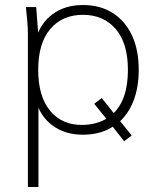

<svg xmlns="http://www.w3.org/2000/svg" viewBox="-20 -528 629 764"><path d="M91 216V-392Q91 -418 88.5 -445Q86 -472 83 -500H124L134 -369H122Q139 -434 188.5 -471Q238 -508 310 -508Q378 -508 427.5 -477Q477 -446 504.5 -388.5Q532 -331 532 -250Q532 -179 510.5 -125Q489 -71 449 -38L454 -51L504 11L474 34L426 -27L435 -28Q384 8 310 8Q238 8 188.5 -29Q139 -66 122 -131H133V216ZM310 -469Q228 -469 180 -412.5Q132 -356 132 -250Q132 -144 180 -86.5Q228 -29 310 -31Q367 -32 409 -59L406 -52L355 -115L385 -138L442 -66L428 -74Q489 -129 489 -250Q489 -356 440.5 -412.5Q392 -469 310 -469Z"/></svg>

Font: Mulish ExtraLight
Style: Regular
Weight: 200
Designer: Vernon Adams
Foundry: Vernon Adams
Version: Version 3.603